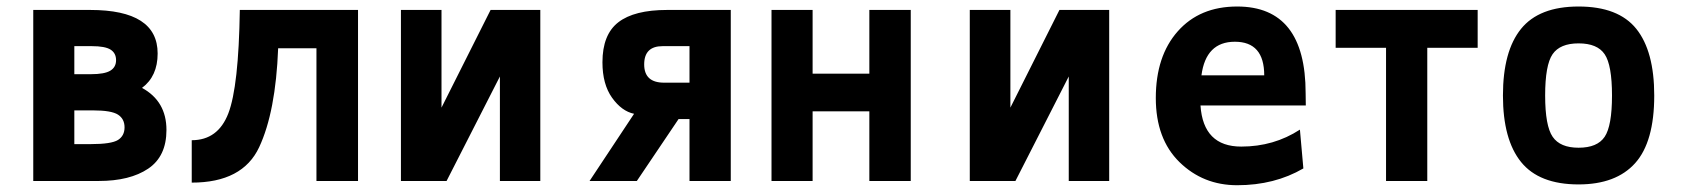

<svg xmlns="http://www.w3.org/2000/svg" viewBox="-20 -542 5041 575"><path d="M275.4 0H79.6V-512.2H250Q452.1 -512.2 452.1 -381.8Q452.1 -313.5 405.3 -278.8Q478.5 -238.8 478.5 -152.8Q478.5 -73.7 423.8 -36.9Q369.1 0 275.4 0ZM252 -319.8Q293 -319.8 310.3 -330.3Q327.6 -340.8 327.6 -361.8Q327.6 -382.8 311.3 -393.3Q294.9 -403.8 254.9 -403.8H202.6V-319.8ZM251.5 -110.4Q313.5 -110.4 333.3 -122.8Q353 -135.3 353 -160.6Q353 -186 333.3 -198.7Q313.5 -211.4 258.8 -211.4H202.6V-110.4Z M554.2 4.9V-122.1Q632.8 -122.1 663.8 -202.4Q694.8 -282.7 698.2 -512.2H1052.2V0H927.7V-397.5H813Q805.7 -207 756.1 -101.1Q706.5 4.9 554.2 4.9Z M1180.7 0V-512.2H1302.2V-219.7L1449.2 -512.2H1598.1V0H1477.1V-313L1317.4 0Z M1745.6 0 1878.9 -201.2Q1841.8 -209 1813 -249.3Q1784.2 -289.6 1784.2 -355.5Q1784.2 -438.5 1831.8 -475.3Q1879.4 -512.2 1978 -512.2H2168.5V0H2044.9V-185.5H2012.2L1887.2 0ZM1968.8 -294.4H2044.9V-403.8H1964.4Q1909.2 -403.8 1909.2 -349.1Q1909.2 -294.4 1968.8 -294.4Z M2707.5 0H2583.5V-208.5H2413.6V0H2290.5V-512.2H2413.6V-321.3H2583.5V-512.2H2707.5Z M2884.3 0V-512.2H3005.9V-219.7L3152.8 -512.2H3301.8V0H3180.7V-313L3021 0Z M3685.1 12.7Q3583 12.7 3512.2 -56.6Q3441.4 -126 3441.4 -248.5Q3441.4 -374 3507.1 -448.2Q3572.8 -522.5 3685.1 -522.5Q3890.1 -522.5 3890.1 -262.7L3890.6 -226.1H3575.2Q3583.5 -103 3697.3 -103Q3794.9 -103 3873 -153.8L3883.3 -37.6Q3796.9 12.7 3685.1 12.7ZM3766.1 -316.4Q3766.1 -417 3678.2 -417Q3591.3 -417 3578.1 -316.4Z M4254.4 0H4130.9V-398.9H3980V-512.2H4405.3V-398.9H4254.4Z M4707.5 10.3Q4589.4 10.3 4535.2 -56.9Q4481 -124 4481 -255.9Q4481 -388.7 4535.2 -455.6Q4589.4 -522.5 4707.5 -522.5Q4826.7 -522.5 4880.4 -455.6Q4934.1 -388.7 4934.1 -255.9Q4934.1 -117.2 4877 -53.5Q4819.8 10.3 4707.5 10.3ZM4707.5 -99.6Q4763.7 -99.6 4785.6 -132.3Q4807.6 -165 4807.6 -255.9Q4807.6 -347.2 4785.6 -379.6Q4763.7 -412.1 4707.5 -412.1Q4651.9 -412.1 4629.6 -379.6Q4607.4 -347.2 4607.4 -255.9Q4607.4 -165 4629.9 -132.3Q4652.3 -99.6 4707.5 -99.6Z"/></svg>

Font: Cadman
Style: Bold
Weight: 700
Designer: Paul James MIller
Foundry: High-Logic / Made with FontCreator
Version: Version 2.114;March 28, 2021;FontCreator 13.0.0.2683 64-bit